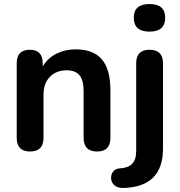

<svg xmlns="http://www.w3.org/2000/svg" viewBox="-20 -744 892 953"><path d="M592 189Q562 189 547.5 175.5Q533 162 531.5 143Q530 124 540.5 109Q551 94 572 92Q615 90 635.5 69.5Q656 49 656 5V-430Q656 -497 722 -497Q789 -497 789 -430V-6Q789 184 592 189ZM722 -587Q644 -587 644 -656Q644 -724 722 -724Q800 -724 800 -656Q800 -587 722 -587ZM129 8Q63 8 63 -60V-430Q63 -497 128 -497Q192 -497 192 -430V-414Q217 -456 260 -477.5Q303 -499 355 -499Q443 -499 485.5 -449.5Q528 -400 528 -297V-60Q528 8 462 8Q395 8 395 -60V-291Q395 -346 374.5 -370.5Q354 -395 311 -395Q259 -395 227.5 -362.5Q196 -330 196 -275V-60Q196 8 129 8Z"/></svg>

Font: Chiron GoRound TC SB
Style: Regular
Weight: 500
Designer: Ryoko NISHIZUKA 西塚涼子 (kana, bopomofo & ideographs); Paul D. Hunt (Latin, Greek & Cyrillic); Sandoll Communications 산돌커뮤니
Foundry: Adobe
Version: Version 1.000;hotconv 1.1.1;makeotfexe 2.6.0